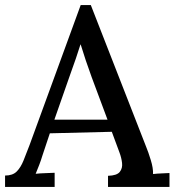

<svg xmlns="http://www.w3.org/2000/svg" viewBox="-23 -739 690 759"><path d="M-3 0V-45Q27 -45 43 -61Q59 -77 70 -104.5Q81 -132 94 -166L296 -719H336L555 -158Q563 -139 573 -106.5Q583 -74 582 -51Q599 -53 615.5 -53.5Q632 -54 647 -55V0H404V-44Q439 -45 450.5 -59.5Q462 -74 459.5 -95Q457 -116 449 -137L419 -218L174 -212L145 -125Q139 -105 132 -87Q125 -69 118 -52Q136 -54 156.5 -54.5Q177 -55 193 -56V0ZM192 -266H402L339 -435Q327 -468 316 -500.5Q305 -533 296 -563H295Q287 -538 277 -508Q267 -478 254 -443Z"/></svg>

Font: Lora Medium
Style: Regular
Weight: 500
Designer: Olga Karpushina, Alexei Vanyashin (Cyrillic)
Foundry: Cyreal
Version: Version 3.004